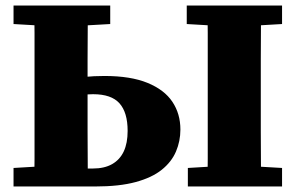

<svg xmlns="http://www.w3.org/2000/svg" viewBox="-20 -675 1071 695"><path d="M222 0V-65H316Q358 -65 386 -81Q414 -97 428 -127Q442 -157 442 -201Q442 -268 412.5 -301Q383 -334 317 -334Q288 -334 264.5 -330Q241 -326 220 -321V-387Q250 -393 285 -396.5Q320 -400 358 -400Q453 -400 514 -375Q575 -350 604 -306.5Q633 -263 633 -206Q633 -164 617 -126.5Q601 -89 565.5 -60.5Q530 -32 471 -16Q412 0 325 0ZM104 0Q105 -50 105 -99.5Q105 -149 105 -199Q105 -249 105 -299V-356Q105 -406 105 -456Q105 -506 105 -555.5Q105 -605 104 -655H298Q298 -606 297.5 -556.5Q297 -507 297 -460Q297 -413 297 -369V-299Q297 -249 297 -199.5Q297 -150 297.5 -100Q298 -50 298 0ZM731 0Q732 -50 732 -99.5Q732 -149 732 -199Q732 -249 732 -299V-356Q732 -406 732 -456Q732 -506 732 -555.5Q732 -605 731 -655H925Q925 -606 924.5 -556Q924 -506 924 -456Q924 -406 924 -356V-299Q924 -250 924 -200Q924 -150 924.5 -100Q925 -50 925 0ZM29 -588V-655H379V-588L238 -580H167ZM660 0V-67L793 -75H863L1001 -67V0ZM656 -588V-655H1001V-588L863 -580H793ZM29 0V-67L165 -75H182V0Z"/></svg>

Font: Source Serif 4 ExtraBold
Style: Regular
Weight: 800
Designer: Frank Grießhammer
Foundry: Adobe Systems Incorporated
Version: Version 4.004;hotconv 1.0.116;makeotfexe 2.5.65601